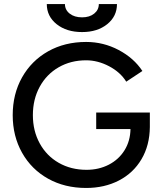

<svg xmlns="http://www.w3.org/2000/svg" viewBox="-20 -920 795 952"><path d="M43 -349Q43 -454 89.5 -536.5Q136 -619 218.5 -665.5Q301 -712 407 -712Q493 -712 568.5 -672Q644 -632 686 -568L606 -515Q577 -562 521 -591.5Q465 -621 407 -621Q331 -621 271 -586.5Q211 -552 177 -490Q143 -428 143 -349Q143 -271 177 -209Q211 -147 271.5 -112.5Q332 -78 409 -78Q470 -78 519.5 -103.5Q569 -129 597.5 -175Q626 -221 627 -280H457V-362H723V-295V-290Q722 -199 681.5 -130.5Q641 -62 569.5 -25Q498 12 407 12Q301 12 218.5 -34Q136 -80 89.5 -162.5Q43 -245 43 -349ZM212 -900H302Q302 -871 325.5 -852.5Q349 -834 387 -834Q424 -834 447 -852.5Q470 -871 470 -900H560Q560 -839 511.5 -800Q463 -761 387 -761Q310 -761 261 -800Q212 -839 212 -900Z"/></svg>

Font: Oak Sans Medium
Style: Regular
Weight: 500
Designer: Erik Kennedy, Walven
Foundry: Erik Kennedy, Walven
Version: Version 1.000